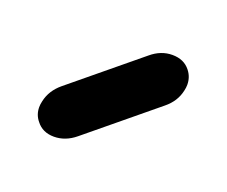

<svg xmlns="http://www.w3.org/2000/svg" viewBox="-61 -232 549 464"><g transform="rotate(20 213.0 0.0)"><path d="M313.5 -142.1Q343.3 -142.1 359.4 -121.6Q371.6 -106.4 371.6 -86.4Q371.6 -79.1 369.6 -70.8Q363.3 -41.5 337.9 -21L166 120.6Q140.6 141.6 111.3 141.6Q82 141.6 65.9 120.6Q53.7 106 53.7 86.4Q53.7 79.1 55.7 70.8Q62 41.5 87.4 20.5L259.3 -121.1Q284.2 -142.1 313.5 -142.1Z"/></g></svg>

Font: Robtronika
Style: Italic
Weight: 400
Italic angle: -12°
Designer: GGBot
Version: 1.00